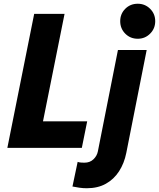

<svg xmlns="http://www.w3.org/2000/svg" viewBox="-20 -794 853 1031"><path d="M19.5 0 163.6 -719.7H326.7L210.9 -142.6H448.2L419.4 0ZM446.3 216.8Q425.8 216.8 406 213.9Q386.2 210.9 369.1 207.5L397 75.2Q403.8 78.1 415.5 78.9Q427.2 79.6 433.1 79.6Q462.9 79.6 481.7 61.5Q500.5 43.5 505.4 19.5L613.3 -525.4H767.6L658.2 26.9Q647 83 619.4 125.7Q591.8 168.5 548.6 192.6Q505.4 216.8 446.3 216.8ZM719.7 -585.9Q679.7 -585.9 652.6 -613.3Q625.5 -640.6 625.5 -680.2Q625.5 -719.7 652.6 -746.8Q679.7 -773.9 719.7 -773.9Q758.8 -773.9 786.1 -746.8Q813.5 -719.7 813.5 -680.2Q813.5 -640.6 786.1 -613.3Q758.8 -585.9 719.7 -585.9Z"/></svg>

Font: Reddit Sans ExtraBold
Style: Italic
Weight: 800
Italic angle: -11.25°
Designer: Stephen Hutchings
Version: Version 1.013